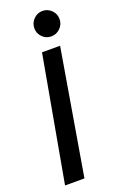

<svg xmlns="http://www.w3.org/2000/svg" viewBox="-155 -727 481 768"><g transform="rotate(-20 85.5 -343.5)"><path d="M-18.5 0 77 -532H154L64 0ZM134 -579Q112 -579 96.5 -594.8Q81 -610.5 81 -632.5Q81 -655 97 -671Q113 -687 135 -687Q157 -687 172.8 -671.2Q188.5 -655.5 188.5 -633.5Q188.5 -611 172.5 -595Q156.5 -579 134 -579Z"/></g></svg>

Font: Anybody Condensed Regular
Style: Italic
Weight: 400
Width: 3
Italic angle: -10°
Designer: Tyler Finck
Foundry: Etcetera Type Company
Version: Version 1.010; ttfautohint (v1.8.3) -l 8 -r 50 -G 200 -x 14 